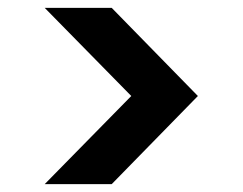

<svg xmlns="http://www.w3.org/2000/svg" viewBox="-20 -516 619 490"><path d="M94 -46 315 -271 94 -496H265L485 -271L265 -46Z"/></svg>

Font: DM Sans 24pt
Style: Bold
Weight: 700
Designer: Colophon Foundry, Jonny Pinhorn
Foundry: Colophon Foundry
Version: Version 4.004;gftools[0.9.30]